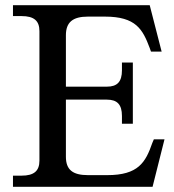

<svg xmlns="http://www.w3.org/2000/svg" viewBox="-20 -720 670 740"><path d="M392 -386H234V-584C234 -634 260 -656 319 -656H384C504 -656 530 -607 557 -535L562 -521H603L557 -700H30V-658H63C111 -658 132 -640 132 -600V-101C132 -61 111 -43 63 -43H30V0H568L614 -183H573L567 -169C541 -94 513 -45 393 -45H319C260 -45 234 -66 234 -116V-336H392C432 -336 450 -317 450 -273V-243H492V-479H450V-449C450 -405 432 -386 392 -386Z"/></svg>

Font: LT Superior Serif Medium
Style: Regular
Weight: 500
Designer: Daniel Lyons
Foundry: LyonsType
Version: Version 2.120;FEAKit 1.0